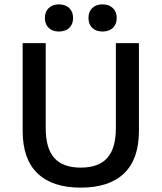

<svg xmlns="http://www.w3.org/2000/svg" viewBox="-20 -860 749 890"><path d="M252.9 -839.8Q282.7 -839.8 300.8 -822.8Q318.8 -805.7 318.8 -776.9Q318.8 -747.6 301 -730.7Q283.2 -713.9 252.9 -713.9Q223.6 -713.9 205.8 -730.7Q188 -747.6 188 -776.9Q188 -805.2 205.8 -822.5Q223.6 -839.8 252.9 -839.8ZM521 -776.9Q521 -747.6 503.2 -730.7Q485.4 -713.9 455.1 -713.9Q424.8 -713.9 407.5 -730.7Q390.1 -747.6 390.1 -776.9Q390.1 -805.7 407.7 -822.8Q425.3 -839.8 455.1 -839.8Q484.9 -839.8 502.9 -822.8Q521 -805.7 521 -776.9ZM624 -660.2V-252.9Q624 -122.6 555.2 -56.4Q486.3 9.8 354 9.8Q222.7 9.8 153.8 -56.4Q85 -122.6 85 -252.9V-660.2H191.9V-266.1Q191.9 -172.4 231.7 -127.7Q271.5 -83 354 -83Q437 -83 477.1 -127.7Q517.1 -172.4 517.1 -266.1V-660.2Z"/></svg>

Font: Work Sans Medium
Style: Regular
Weight: 500
Designer: Wei Huang
Foundry: Wei Huang
Version: Version 2.012